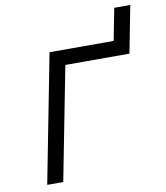

<svg xmlns="http://www.w3.org/2000/svg" viewBox="-90 -908 848 983"><g transform="rotate(-10 333.5 -416.5)"><path d="M571 -833.3H654.3Q646.5 -793 630.5 -711.3Q614.6 -629.6 606.8 -588.5H273.4L158.9 0H75.5L205.1 -666.7H538.4Z"/></g></svg>

Font: Monoid
Style: Italic
Weight: 400
Width: 4
Italic angle: -11°
Monospace: yes
Version: Version 0.61